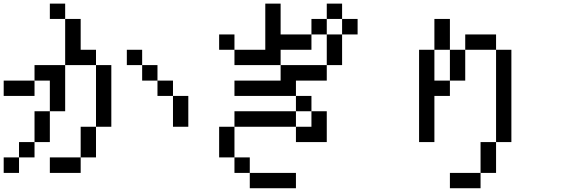

<svg xmlns="http://www.w3.org/2000/svg" viewBox="-20 -879 3040 1040"><path d="M667 -526.4V-609.4H750V-526.4ZM250 -776.4V-859.4H333V-776.4ZM0 -359.4V-442.4H167V-359.4ZM917 -359.4H833V-442.4H750V-526.4H833V-442.4H917ZM917 -359.4H1000V-192.4H917ZM500 -192.4V-26.4H417V-192.4ZM500 -192.4V-526.4H333V-776.4H417V-609.4H500V-526.4H583V-192.4ZM417 -26.4V57.6H250V-26.4ZM167 -109.4V-276.4H250V-109.4ZM167 -109.4V-26.4H83V-109.4ZM250 -276.4V-442.4H167V-526.4H333V-276.4ZM83 -26.4V57.6H0V-26.4Z M1250 -359.4V-442.4H1500V-526.4H1750V-442.4H1583V-359.4ZM1167 -609.4V-692.4H1250V-609.4ZM1167 -26.4V-192.4H1250V-276.4H1583V-359.4H1667V-276.4H1583V-192.4H1667V-276.4H1750V-109.4H1583V-192.4H1250V-26.4H1333V57.6H1583V140.6H1333V57.6H1250V-26.4ZM1833 -692.4V-526.4H1750V-692.4ZM1833 -692.4V-776.4H1917V-692.4ZM1500 -526.4H1250V-609.4H1417V-859.4H1500V-692.4H1667V-609.4H1500ZM1750 -692.4H1667V-776.4H1750ZM1833 -776.4H1750V-859.4H1833Z M2250 -109.4V-609.4H2333V-776.4H2417V-609.4H2500V-692.4H2667V-609.4H2750V-109.4H2667V-609.4H2500V-442.4H2417V-609.4H2333V-442.4H2417V-359.4H2333V-109.4ZM2667 -109.4V57.6H2583V-109.4ZM2583 57.6V140.6H2417V57.6Z"/></svg>

Font: KH Dot Kodenmachou 12
Style: Regular
Weight: 400
Designer: Original version for X68000 by Keitarou Hiraki (http://hp.vector.co.jp/authors/VA000874/) / TrueType conversion by Homem
Version: Version 1.00.20150527